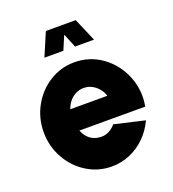

<svg xmlns="http://www.w3.org/2000/svg" viewBox="-131 -800 821 913"><g transform="rotate(-20 280.0 -343.5)"><path d="M280 13Q212 13 154.8 -22.5Q97.5 -58 63.8 -118.5Q30 -179 30 -250.5Q30 -322 63.8 -382.5Q97.5 -443 154.8 -478.5Q212 -514 280 -514Q358 -514 420 -469Q482 -424 511 -351.2Q540 -278.5 525.5 -200.5H192Q199.5 -182 211.2 -168Q223 -154 240.2 -145.8Q257.5 -137.5 280 -137Q301 -136.5 320 -146.2Q339 -156 353.5 -173.5L506.5 -138Q486 -93.5 451.8 -59.2Q417.5 -25 373.2 -6Q329 13 280 13ZM374 -310.5Q367 -332 352.8 -348.8Q338.5 -365.5 319.8 -374.8Q301 -384 280 -384Q259 -384 240.2 -374.8Q221.5 -365.5 207.5 -348.8Q193.5 -332 186.5 -310.5ZM355.5 -700 405.5 -583H309.5L280.5 -654L250.5 -583H154.5L204.5 -700Z"/></g></svg>

Font: Urbanist
Style: Regular
Weight: 400
Designer: Corey Hu
Foundry: Corey Hu
Version: Version 1.2; befe77262ef67d88f1d94aa3d2e49ef1327b4483